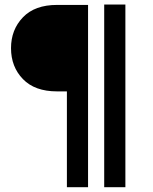

<svg xmlns="http://www.w3.org/2000/svg" viewBox="-20 -732 656 824"><path d="M357.9 71.3V-710.9H224.6Q129.4 -710.9 78.4 -657.7Q27.3 -604.5 27.3 -525.4Q27.3 -445.3 78.4 -392.6Q129.4 -339.8 224.6 -339.8H267.1V71.3ZM427.2 -712.4V71.3H518.1V-712.4Z"/></svg>

Font: Roboto Flex
Style: Regular
Weight: 400
Designer: Berlow after Robertson
Foundry: Google
Version: Version 3.200;gftools[0.9.32]